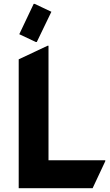

<svg xmlns="http://www.w3.org/2000/svg" viewBox="-20 -987 577 1007"><path d="M161.6 -966.8 249.5 -925.3 172.9 -766.6H168L81.1 -807.6L156.7 -966.8ZM78.1 0V-675.8L229.5 -747.1H234.4V-146.5H532.2V-141.6L465.8 0Z"/></svg>

Font: Nova Round
Style: Bold
Weight: 700
Designer: Wojciech Kalinowski "wmk69" (wmk69@o2.pl)
Foundry: Wojciech Kalinowski "wmk69" (wmk69@o2.pl)
Version: Version 3.1.0; 2021-05-23